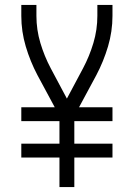

<svg xmlns="http://www.w3.org/2000/svg" viewBox="-20 -755 540 775"><path d="M220 0V-119H66V-175H220V-266H66V-322H201L131 -452Q102 -507 84 -567.5Q66 -628 66 -691V-735H127V-691Q127 -635 143 -581.5Q159 -528 185 -479L250 -357L315 -479Q341 -528 357 -581.5Q373 -635 373 -691V-735H434V-691Q434 -628 416 -567.5Q398 -507 369 -452L299 -322H434V-266H280V-175H434V-119H280V0Z"/></svg>

Font: Iosevka Curly Light
Style: Regular
Weight: 300
Monospace: yes
Designer: Belleve Invis
Foundry: Belleve Invis
Version: Version 22.1.2; ttfautohint (v1.8.4)